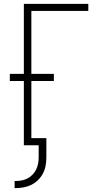

<svg xmlns="http://www.w3.org/2000/svg" viewBox="-20 -755 540 998"><path d="M56 223V186Q73 186 89.5 183.5Q106 181 121 173.5Q136 166 148 154Q160 142 167.5 127Q175 112 178 95.5Q181 79 181 63V0H104V-334H31V-371H104V-735H439V-698H143V-371H260V-334H143V-37H221V63Q221 85 217 106.5Q213 128 203 147Q193 166 177 181.5Q161 197 141 206.5Q121 216 99.5 219.5Q78 223 56 223Z"/></svg>

Font: Iosevka Extralight
Style: Regular
Weight: 200
Monospace: yes
Designer: Belleve Invis
Foundry: Belleve Invis
Version: Version 32.0.1; ttfautohint (v1.8.4)